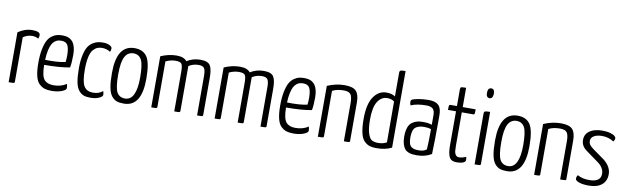

<svg xmlns="http://www.w3.org/2000/svg" viewBox="-45 -1245 5766 1766"><g transform="rotate(10 2838.5 -362.5)"><path d="M55 -466Q118 -510 189 -510Q261 -510 261 -475Q261 -458 253 -442Q227 -457 197 -457Q148 -457 111 -429V-14Q111 -4 103.5 -2Q96 0 55 0Z M465 -44Q537 -44 586 -78Q592 -58 592 -39Q592 -21 551 -5.5Q510 10 457 10Q418 10 391 1.5Q364 -7 340 -30.5Q316 -54 304.5 -102Q293 -150 293 -223Q293 -297 304 -351Q315 -405 331.5 -435Q348 -465 373 -482.5Q398 -500 420 -505Q442 -510 471 -510Q597 -510 597 -352Q597 -274 588 -232Q495 -214 349 -214Q350 -112 378 -78Q406 -44 465 -44ZM467 -460Q450 -460 436 -456.5Q422 -453 406 -440.5Q390 -428 379 -407Q368 -386 360 -349Q352 -312 350 -261Q471 -258 539 -274Q543 -306 543 -341Q542 -404 526 -432Q510 -460 467 -460Z M933 -470Q933 -453 925 -437Q892 -460 848 -460Q824 -460 805 -452.5Q786 -445 766.5 -424Q747 -403 736 -355.5Q725 -308 725 -236Q725 -121 751.5 -80.5Q778 -40 834 -40Q891 -40 926 -71Q933 -50 933 -38Q933 -20 900 -5Q867 10 818 10Q781 10 756.5 1Q732 -8 710.5 -33.5Q689 -59 679 -110Q669 -161 669 -239Q669 -308 680 -359Q691 -410 708 -438.5Q725 -467 750.5 -483.5Q776 -500 798.5 -505Q821 -510 849 -510Q883 -510 908 -498Q933 -486 933 -470Z M976 -249Q976 -510 1143 -510Q1224 -510 1260.5 -454Q1297 -398 1297 -250Q1297 10 1132 10Q1091 10 1065.5 1Q1040 -8 1018 -34.5Q996 -61 986 -113.5Q976 -166 976 -249ZM1035 -245Q1035 -122 1058.5 -80Q1082 -38 1134 -38Q1239 -38 1239 -252Q1239 -374 1215.5 -417.5Q1192 -461 1141 -461Q1089 -461 1062 -412.5Q1035 -364 1035 -245Z M1758 -510Q1827 -510 1848.5 -476.5Q1870 -443 1870 -365V-14Q1870 -4 1863 -2Q1856 0 1815 0V-368Q1815 -420 1802 -440Q1789 -460 1749 -460Q1698 -460 1657 -433V-14Q1657 -4 1650 -2Q1643 0 1603 0H1602V-370Q1602 -423 1591 -442Q1580 -461 1534 -461Q1489 -461 1442 -439V-14Q1442 -4 1434.5 -2Q1427 0 1387 0V-477Q1462 -510 1535 -510Q1604 -510 1631 -474Q1687 -510 1758 -510Z M2350 -510Q2419 -510 2440.5 -476.5Q2462 -443 2462 -365V-14Q2462 -4 2455 -2Q2448 0 2407 0V-368Q2407 -420 2394 -440Q2381 -460 2341 -460Q2290 -460 2249 -433V-14Q2249 -4 2242 -2Q2235 0 2195 0H2194V-370Q2194 -423 2183 -442Q2172 -461 2126 -461Q2081 -461 2034 -439V-14Q2034 -4 2026.5 -2Q2019 0 1979 0V-477Q2054 -510 2127 -510Q2196 -510 2223 -474Q2279 -510 2350 -510Z M2724 -44Q2796 -44 2845 -78Q2851 -58 2851 -39Q2851 -21 2810 -5.5Q2769 10 2716 10Q2677 10 2650 1.5Q2623 -7 2599 -30.5Q2575 -54 2563.5 -102Q2552 -150 2552 -223Q2552 -297 2563 -351Q2574 -405 2590.5 -435Q2607 -465 2632 -482.5Q2657 -500 2679 -505Q2701 -510 2730 -510Q2856 -510 2856 -352Q2856 -274 2847 -232Q2754 -214 2608 -214Q2609 -112 2637 -78Q2665 -44 2724 -44ZM2726 -460Q2709 -460 2695 -456.5Q2681 -453 2665 -440.5Q2649 -428 2638 -407Q2627 -386 2619 -349Q2611 -312 2609 -261Q2730 -258 2798 -274Q2802 -306 2802 -341Q2801 -404 2785 -432Q2769 -460 2726 -460Z M2943 -475Q3024 -510 3105 -510Q3183 -510 3212.5 -478Q3242 -446 3242 -373V-14Q3242 -4 3235 -2Q3228 0 3186 0V-358Q3186 -415 3169.5 -438Q3153 -461 3104 -461Q3041 -461 2998 -438V-14Q2998 -4 2991 -2Q2984 0 2943 0Z M3577 -708Q3577 -727 3587 -731Q3597 -735 3633 -735V-20Q3575 10 3491 10Q3453 10 3427.5 2Q3402 -6 3377.5 -29.5Q3353 -53 3341 -104.5Q3329 -156 3329 -236Q3329 -373 3375.5 -441.5Q3422 -510 3495 -510Q3546 -510 3577 -488ZM3496 -40Q3547 -40 3578 -60L3577 -441Q3552 -461 3511 -461Q3457 -461 3422.5 -408.5Q3388 -356 3388 -241Q3388 -156 3403 -110.5Q3418 -65 3439 -53Q3460 -41 3496 -40Z M3725 -464Q3725 -479 3733 -484Q3749 -494 3794 -502Q3839 -510 3890 -510Q3952 -510 3981 -482.5Q4010 -455 4010 -389V-329Q4010 -156 4005 -26Q3946 10 3869 10Q3844 10 3826 8Q3808 6 3787.5 -2.5Q3767 -11 3754.5 -27Q3742 -43 3733.5 -71Q3725 -99 3725 -139Q3725 -190 3737 -224Q3749 -258 3772 -274Q3795 -290 3818.5 -296Q3842 -302 3874 -302Q3927 -302 3956 -290V-378Q3956 -424 3936 -440.5Q3916 -457 3877 -457Q3789 -457 3733 -432Q3725 -448 3725 -464ZM3956 -249Q3929 -259 3891 -259Q3839 -259 3810.5 -236Q3782 -213 3782 -141Q3782 -107 3789 -85Q3796 -63 3811 -53.5Q3826 -44 3840 -41Q3854 -38 3877 -38Q3927 -38 3951 -60Q3956 -130 3956 -249Z M4154 -451H4079Q4079 -484 4081 -492Q4083 -500 4092 -500H4154V-658Q4154 -674 4163 -677Q4172 -680 4208 -680V-500H4329Q4329 -467 4327 -459Q4325 -451 4317 -451H4208V-144Q4208 -108 4210 -89Q4212 -70 4222.5 -54.5Q4233 -39 4254 -39Q4284 -39 4319 -55Q4323 -39 4323 -26Q4323 -8 4299.5 1Q4276 10 4242 10Q4212 10 4193.5 -0.5Q4175 -11 4167 -34.5Q4159 -58 4156.5 -81.5Q4154 -105 4154 -145Z M4405 -669Q4405 -715 4438 -715Q4469 -715 4469 -670Q4467 -623 4435 -623Q4404 -625 4405 -669ZM4464 -14Q4464 -4 4456.5 -2Q4449 0 4407 0V-473Q4407 -492 4417.5 -496Q4428 -500 4464 -500Z M4554 -249Q4554 -510 4721 -510Q4802 -510 4838.5 -454Q4875 -398 4875 -250Q4875 10 4710 10Q4669 10 4643.5 1Q4618 -8 4596 -34.5Q4574 -61 4564 -113.5Q4554 -166 4554 -249ZM4613 -245Q4613 -122 4636.5 -80Q4660 -38 4712 -38Q4817 -38 4817 -252Q4817 -374 4793.5 -417.5Q4770 -461 4719 -461Q4667 -461 4640 -412.5Q4613 -364 4613 -245Z M4963 -475Q5044 -510 5125 -510Q5203 -510 5232.5 -478Q5262 -446 5262 -373V-14Q5262 -4 5255 -2Q5248 0 5206 0V-358Q5206 -415 5189.5 -438Q5173 -461 5124 -461Q5061 -461 5018 -438V-14Q5018 -4 5011 -2Q5004 0 4963 0Z M5513 -510Q5556 -510 5587 -500.5Q5618 -491 5629 -480Q5640 -469 5640 -460Q5640 -445 5627 -429Q5578 -461 5518 -461Q5471 -461 5442 -444Q5413 -427 5413 -396Q5413 -377 5423 -362Q5433 -347 5462 -326L5570 -249Q5638 -193 5638 -125Q5638 -60 5594.5 -25Q5551 10 5474 10Q5417 10 5382.5 -2.5Q5348 -15 5348 -33Q5348 -52 5360 -67Q5403 -41 5469 -41Q5577 -41 5577 -118Q5577 -173 5521 -215L5416 -291Q5377 -318 5363.5 -342Q5350 -366 5350 -396Q5350 -449 5393.5 -479.5Q5437 -510 5513 -510Z"/></g></svg>

Font: Yanone Kaffeesatz Light
Style: Regular
Weight: 300
Designer: Yanone (Cyrillic: Daniel Pouzeot)
Foundry: Yanone
Version: Version 1.003;PS 001.003;hotconv 1.0.88;makeotf.lib2.5.64775